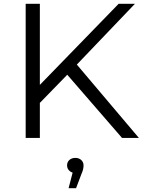

<svg xmlns="http://www.w3.org/2000/svg" viewBox="-20 -720 751 1002"><path d="M705 0 381 -383 684 -700H599L188 -277V-700H114V0H188V-183L331 -330L617 0ZM377 262 405 188C413 171 416 156 416 143C416 122 400 104 373 104C348 104 330 120 330 143C330 154 334 164 342 171C347 176 352 179 359 181L338 262Z"/></svg>

Font: Montserrat Z
Style: Regular
Weight: 400
Designer: Julieta Ulanovsky
Foundry: Julieta Ulanovsky
Version: Version 8.000